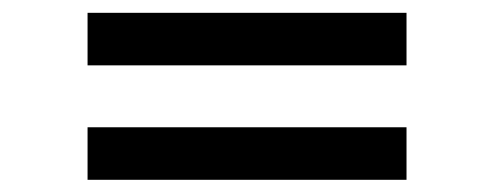

<svg xmlns="http://www.w3.org/2000/svg" viewBox="-20 -514 790 307"><path d="M120 -409.5V-493.5H630V-409.5ZM120 -226.5V-310.5H630V-226.5Z"/></svg>

Font: Manrope KiralyPet SmBd KiralyPet
Style: Regular
Weight: 600
Designer: Mikhail Sharanda
Foundry: Mikhail Sharanda
Version: Version 4.502